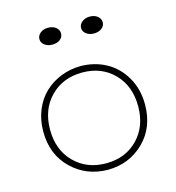

<svg xmlns="http://www.w3.org/2000/svg" viewBox="-106 -785 819 891"><g transform="rotate(-15 303.5 -339.5)"><path d="M204.1 -612.8Q182.6 -612.8 167.7 -624.3Q152.8 -635.7 152.8 -652.8Q152.8 -669.9 167.7 -681.9Q182.6 -693.8 204.1 -693.8Q228 -693.8 242.4 -682.1Q256.8 -670.4 256.8 -652.8Q256.8 -635.3 242.4 -624Q228 -612.8 204.1 -612.8ZM404.8 -612.8Q382.8 -612.8 367.9 -624.3Q353 -635.7 353 -652.8Q353 -669.9 368.2 -681.9Q383.3 -693.8 404.8 -693.8Q427.7 -693.8 442.4 -682.1Q457 -670.4 457 -652.8Q457 -635.7 442.4 -624.3Q427.7 -612.8 404.8 -612.8ZM304.2 15.1Q200.7 14.2 129.9 -54.7Q59.1 -123.5 59.1 -233.9Q59.1 -289.6 78.4 -336.4Q97.7 -383.3 131.1 -415Q164.6 -446.8 209.2 -464.6Q253.9 -482.4 304.2 -482.9Q371.6 -482.4 426.5 -452.4Q481.4 -422.4 514.6 -365Q547.9 -307.6 547.9 -233.9Q547.9 -123.5 477.5 -54.7Q407.2 14.2 304.2 15.1ZM304.2 -16.1Q397 -16.1 456.1 -76.7Q515.1 -137.2 515.1 -233.9Q515.1 -331.1 456.1 -391.6Q397 -452.1 304.2 -452.1Q210.9 -452.1 151.4 -391.6Q91.8 -331.1 91.8 -233.9Q91.8 -136.7 151.4 -76.4Q210.9 -16.1 304.2 -16.1Z"/></g></svg>

Font: BioRhyme ExtraLight
Style: Regular
Weight: 275
Designer: Aoife Mooney
Foundry: Aoife Mooney Type
Version: Version 1.500;PS 001.500;hotconv 1.0.88;makeotf.lib2.5.64775